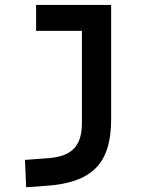

<svg xmlns="http://www.w3.org/2000/svg" viewBox="-20 -538 626 792"><path d="M87.9 234.4 170.9 228.5C357.9 215.3 438.5 138.7 438.5 -45.9V-517.6H128.9V-410.6H317.9V-30.3C317.9 63.5 276.9 106.9 180.7 114.3L83 121.6Z"/></svg>

Font: Cascadia Code PL SemiBold
Style: Regular
Weight: 600
Monospace: yes
Designer: Aaron Bell
Foundry: Saja Typeworks
Version: Version 2404.023